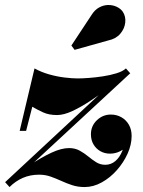

<svg xmlns="http://www.w3.org/2000/svg" viewBox="-56 -746 576 776"><path d="M-35 -10 395 -410 470 -449.5 44 -55ZM-17.5 10 -35.5 -10Q17 -47 64.2 -78.5Q111.5 -110 151.8 -128.8Q192 -147.5 223 -147.5Q247.5 -147.5 266 -137.2Q284.5 -127 300.5 -113.8Q316.5 -100.5 333 -90.2Q349.5 -80 369.5 -80Q392.5 -80 410.2 -95Q428 -110 438.5 -136.5Q449 -163 449 -196.5H475Q474.5 -177.5 462.2 -161.5Q450 -145.5 430.5 -135.2Q411 -125 388.5 -125Q367 -125 349.5 -135Q332 -145 321.8 -162.5Q311.5 -180 311.5 -203.5Q311.5 -237 335.5 -260Q359.5 -283 392 -283Q415.5 -283 434.5 -272.2Q453.5 -261.5 464.8 -242Q476 -222.5 476 -196.5Q476 -161.5 459.8 -125.2Q443.5 -89 416.2 -58.2Q389 -27.5 355.2 -8.8Q321.5 10 286 10Q259 10 236 2.5Q213 -5 191.8 -14.8Q170.5 -24.5 148.8 -32.2Q127 -40 102 -40Q66 -40 36.2 -27Q6.5 -14 -17.5 10ZM23.5 -217 83.5 -469.5Q110.5 -454.5 142.2 -445.5Q174 -436.5 204.5 -432.8Q235 -429 258 -429Q276 -429 303.2 -431Q330.5 -433 360 -437.5Q389.5 -442 414.8 -449.8Q440 -457.5 453 -469.5L470.5 -449.5Q432 -424.5 391.5 -395.5Q351 -366.5 311.8 -340.2Q272.5 -314 237.2 -297.5Q202 -281 174.5 -281Q141.5 -281 117.8 -292Q94 -303 74.5 -314.5L49.5 -217ZM245.5 -544.5 232.5 -562 313 -684Q326.5 -706 344.5 -715.8Q362.5 -725.5 381.2 -725.8Q400 -726 415.8 -718.5Q431.5 -711 440 -699Q453 -679.5 450.2 -654.8Q447.5 -630 430 -609.5Q412.5 -589 381.5 -582.5Z"/></svg>

Font: Bodoni Moda 9pt ExtraBold
Style: Italic
Weight: 800
Italic angle: -13°
Designer: Owen Earl
Foundry: indestructible type
Version: Version 2.004